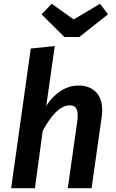

<svg xmlns="http://www.w3.org/2000/svg" viewBox="-20 -997 614 1017"><path d="M510 -977 370 -894 254 -977 200 -921 321 -801H400L552 -921ZM396 -544C326 -544 266 -500 225 -436L270 -753L143 -740L39 0H165L206 -303C246 -378 295 -439 349 -439C379 -439 398 -422 390 -359L339 0H465L519 -380C533 -482 485 -544 396 -544Z"/></svg>

Font: Fira Sans Medium
Style: Italic
Weight: 500
Italic angle: -8°
Designer: bBox Type GmbH & Carrois Corporate GbR & Edenspiekermann AG
Foundry: bBox Type GmbH & Carrois Corporate GbR & Edenspiekermann AG
Version: Version 4.301;PS 004.301;hotconv 1.0.88;makeotf.lib2.5.64775